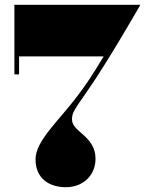

<svg xmlns="http://www.w3.org/2000/svg" viewBox="-20 -770 614 800"><path d="M128 -106C128 -27 184.5 10 254 10C328 10 378 -41 378 -108C378 -204 280 -219.5 280 -272C280 -301 289.5 -312 342 -388C429 -512 565 -750 565 -750H40V-460H59.5V-535H412C359.5 -448 339 -419 308.5 -378C229.5 -270.5 128 -185 128 -106Z"/></svg>

Font: Bodoni* 11pt Fatface
Style: Regular
Weight: 900
Version: Version 2.3